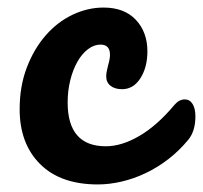

<svg xmlns="http://www.w3.org/2000/svg" viewBox="-20 -486 537 508"><path d="M239 2Q140 2 86 -52Q32 -106 32 -197Q32 -258 51 -307.5Q70 -357 101 -392.5Q132 -428 172 -447Q212 -466 254 -466Q309 -466 339.5 -433.5Q370 -401 370 -350Q370 -308 351.5 -279Q333 -250 303 -250Q284 -250 272.5 -259Q261 -268 261 -284Q261 -291 263 -300Q265 -309 266 -313Q271 -330 271 -341Q271 -368 246 -368Q229 -368 213 -356Q197 -344 185 -323Q173 -302 166 -274Q159 -246 159 -215Q159 -99 260 -99Q302 -99 349 -126.5Q396 -154 442 -209Q454 -223 469 -223Q482 -223 489.5 -211Q497 -199 497 -178Q497 -139 478 -116Q454 -87 425.5 -65Q397 -43 365.5 -28Q334 -13 301.5 -5.5Q269 2 239 2Z"/></svg>

Font: Lebkuchenwelt
Style: Regular
Weight: 400
Designer: Vernon Adams
Foundry: Gereon Berster
Version: Version 1.000;PS 001.001;hotconv 1.0.56 